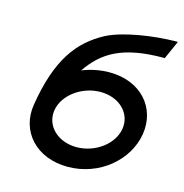

<svg xmlns="http://www.w3.org/2000/svg" viewBox="-92 -671 735 767"><g transform="rotate(15 275.5 -287.0)"><path d="M60 -193C42 -81 123 11 254 11C385 11 493 -81 511 -193C529 -305 450 -397 319 -397C281 -397 242 -389 207 -375C266 -461 343 -509 513 -509H517L551 -585H543C450 -584 330 -566 263 -532C159 -477 91 -387 60 -193ZM145 -193C155 -259 228 -312 305 -312C382 -312 437 -259 427 -193C417 -127 345 -74 268 -74C191 -74 135 -127 145 -193Z"/></g></svg>

Font: Charger Pro
Style: BdExtObl
Weight: 700
Designer: Jasper
Foundry: Cannot Into Space Fonts
Version: Version 1.09